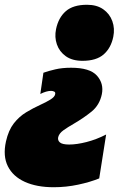

<svg xmlns="http://www.w3.org/2000/svg" viewBox="-60 -576 525 805"><path d="M286 -321Q243 -321 216 -340.2Q189 -359.5 178.5 -390Q168 -420.5 175 -454Q185 -502 215.8 -529Q246.5 -556 305 -556Q346 -556 373 -537Q400 -518 411 -487.2Q422 -456.5 415 -422Q405.5 -375 374.8 -348Q344 -321 286 -321ZM165 209Q94 209 44.2 186.5Q-5.5 164 -27 121.2Q-48.5 78.5 -35 17Q-24.5 -30 -2 -58.8Q20.5 -87.5 49.5 -105Q78.5 -122.5 108 -136Q133.5 -147.5 151.2 -158.5Q169 -169.5 171 -180Q173.5 -189 167.2 -192Q161 -195 154 -195Q135 -195 109 -182L122 -271Q143 -278.5 171.8 -285.2Q200.5 -292 238 -292Q317 -292 346.5 -258.8Q376 -225.5 367 -181Q357.5 -135.5 324 -108.2Q290.5 -81 249 -57Q224.5 -43 206.2 -30Q188 -17 184 -1Q181 12.5 191.2 21.2Q201.5 30 230 30Q261.5 30 302.8 19.5Q344 9 385 -12L356 172Q318 187.5 267.8 198.2Q217.5 209 165 209Z"/></svg>

Font: Commissioner Black
Style: Italic
Weight: 900
Italic angle: -12°
Designer: Kostas Bartsokas
Foundry: Kostas Bartsokas
Version: Version 1.000; ttfautohint (v1.8.3)